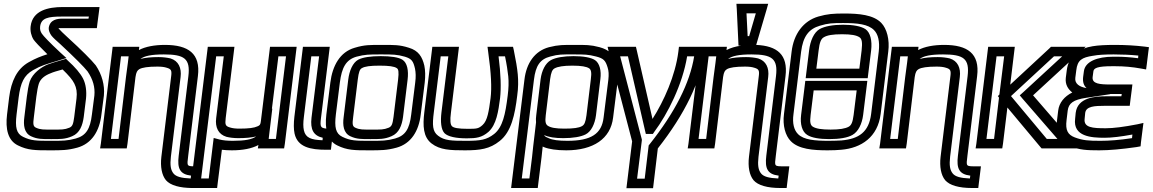

<svg xmlns="http://www.w3.org/2000/svg" viewBox="-20 -755 6058 1009"><path d="M302 -607H464H489L492 -632L500 -693L503 -718H478H310C233 -718 151 -700 141 -617C138 -592 144 -566 157 -546C165 -535 189 -509 229 -470C195 -459 168 -449 131 -428C69 -393 39 -329 28 -243L17 -153C8 -78 21 -17 74 9C126 35 166 35 242 35C303 35 335 35 386 21C462 0 503 -66 513 -153L526 -253V-254C531 -307 516 -363 483 -412H482V-413C461 -439 412 -489 334 -560C312 -580 298 -594 291 -602C289 -605 287 -607 287 -607C289 -607 293 -607 302 -607ZM308 -657C281 -657 242 -652 236 -608C235 -595 242 -579 251 -567C259 -557 275 -542 298 -522C374 -451 421 -404 440 -380C469 -337 480 -297 476 -253L463 -153C454 -77 432 -42 378 -27C334 -15 310 -15 248 -15C172 -15 144 -15 101 -36C66 -53 59 -86 67 -153L78 -243C88 -320 106 -359 153 -386C197 -411 221 -417 284 -436L329 -450L297 -479C239 -533 208 -566 200 -578C192 -590 189 -601 191 -617C197 -660 232 -668 304 -668H447L445 -657H308ZM370 -140C365 -103 361 -91 345 -84C318 -73 304 -74 256 -74C208 -74 193 -73 169 -84C154 -91 153 -103 158 -140L171 -247C175 -277 179 -299 184 -315C193 -342 217 -359 246 -370C259 -376 280 -382 309 -390C340 -360 361 -336 371 -315C382 -293 386 -269 382 -237L370 -140ZM420 -140 432 -237C436 -276 431 -313 417 -341C403 -369 375 -402 336 -437L327 -446L314 -442C278 -432 250 -423 233 -417C197 -403 151 -370 136 -326C130 -306 125 -279 121 -247L108 -140C102 -97 107 -56 143 -39C177 -23 203 -24 249 -24C296 -24 322 -23 359 -39C400 -56 414 -97 420 -140Z M969 64 1020 -355C1035 -474 969 -519 847 -519C792 -519 744 -510 710 -492L712 -509H687H597H572L569 -484L510 0L506 25H531H621H646L650 0L692 -350C696 -376 701 -385 713 -392C728 -400 757 -405 807 -405C828 -405 844 -403 856 -399C880 -392 884 -385 879 -350L828 69C822 121 830 165 852 192C875 219 925 233 992 233H1001H1026L1029 208L1037 144L1040 119H1015C960 119 962 121 969 64ZM642 -350 636 -300 603 -25H563L616 -459H656L652 -425L642 -350ZM919 64C911 130 925 161 984 168L982 183C932 181 905 173 892 157C877 139 873 113 878 69L929 -350C935 -398 918 -435 876 -448C859 -452 837 -455 813 -455C775 -455 742 -452 718 -445C738 -461 776 -469 841 -469C949 -469 981 -447 970 -355L919 64Z M1477 0 1536 -484 1539 -509H1514H1424H1399L1396 -484L1351 -119C1349 -101 1346 -96 1333 -91C1316 -83 1287 -79 1238 -79C1217 -79 1202 -81 1189 -85C1165 -92 1162 -99 1166 -134L1209 -484L1212 -509H1187H1097H1072L1069 -484L984 208L981 233H1006H1096H1121L1124 208L1146 32C1162 34 1180 35 1198 35C1255 35 1303 26 1338 7L1335 25H1360H1448H1473L1477 0ZM1326 -38C1304 -22 1266 -15 1204 -15C1176 -15 1153 -17 1133 -22L1103 -30L1099 2L1077 183H1037L1116 -459H1156L1116 -134C1110 -86 1127 -49 1170 -36C1186 -32 1208 -29 1232 -29C1270 -29 1302 -32 1326 -38ZM1430 -25H1392L1396 -59L1411 -184H1409L1443 -459H1483L1430 -25Z M1667 -136 1710 -484 1713 -509H1688H1597H1572L1569 -484L1527 -141C1523 -107 1523 -76 1528 -53C1544 19 1613 32 1694 32H1719L1722 7L1729 -53L1732 -76L1709 -78C1663 -81 1661 -85 1667 -136ZM1617 -136C1610 -75 1627 -42 1676 -31L1675 -18C1616 -20 1586 -30 1577 -70C1573 -88 1573 -110 1577 -141L1616 -459H1657L1617 -136Z M2212 -321C2216 -355 2215 -386 2210 -410C2199 -457 2179 -489 2129 -504C2079 -520 2051 -519 1988 -519C1925 -519 1897 -520 1844 -504C1767 -482 1727 -410 1716 -321L1695 -153C1686 -78 1699 -17 1752 9C1804 35 1844 35 1920 35C1981 35 2013 35 2064 21C2140 0 2181 -66 2191 -153L2212 -321ZM2162 -321 2141 -153C2132 -77 2110 -42 2056 -27C2012 -15 1988 -15 1926 -15C1850 -15 1822 -15 1779 -36C1744 -53 1737 -86 1745 -153L1766 -321C1776 -400 1798 -441 1853 -457C1898 -469 1919 -469 1982 -469C2045 -469 2066 -469 2108 -457C2144 -446 2152 -433 2161 -394C2165 -374 2166 -351 2162 -321ZM2048 -140C2043 -103 2039 -91 2023 -84C1996 -73 1982 -74 1934 -74C1886 -74 1871 -73 1847 -84C1832 -91 1831 -103 1836 -140L1860 -336C1865 -377 1871 -392 1882 -397C1897 -406 1925 -410 1975 -410C2024 -410 2052 -406 2065 -397C2074 -392 2077 -377 2072 -336L2048 -140ZM2098 -140 2122 -336C2128 -385 2120 -425 2095 -441C2075 -454 2034 -460 1981 -460C1928 -460 1886 -454 1862 -441C1834 -425 1816 -385 1810 -336L1786 -140C1780 -97 1785 -56 1821 -39C1855 -23 1881 -24 1927 -24C1974 -24 2000 -23 2037 -39C2078 -56 2092 -97 2098 -140Z M2423 35C2503 35 2554 28 2606 -14C2667 -62 2686 -152 2698 -252C2704 -293 2704 -332 2701 -364C2698 -397 2691 -439 2680 -492L2676 -509H2658H2574H2542L2546 -478C2561 -372 2565 -294 2558 -239C2549 -171 2542 -121 2516 -98C2495 -79 2486 -78 2439 -78C2388 -78 2363 -83 2355 -92C2347 -100 2344 -121 2350 -165L2389 -484L2392 -509H2367H2277H2252L2249 -484L2210 -166C2201 -93 2204 -35 2248 -1C2292 33 2346 35 2423 35ZM2429 -15C2353 -15 2315 -16 2282 -42C2253 -64 2251 -97 2260 -166L2296 -459H2336L2300 -165C2294 -115 2298 -74 2316 -55C2334 -37 2376 -28 2433 -28C2483 -28 2512 -32 2547 -62C2589 -100 2599 -170 2608 -239C2614 -292 2612 -366 2600 -459H2634C2643 -416 2648 -381 2651 -354C2654 -324 2653 -291 2648 -252C2636 -155 2622 -87 2577 -51C2537 -20 2506 -15 2429 -15Z M2832 15C2834 16 2836 17 2838 18C2865 29 2906 35 2956 35C3098 35 3189 -26 3202 -137L3227 -336C3231 -368 3229 -398 3222 -421C3207 -467 3182 -493 3131 -507C3082 -520 3058 -519 2999 -519C2940 -519 2917 -520 2865 -507C2790 -487 2746 -423 2736 -336L2669 208L2666 233H2691H2781H2806L2809 208L2826 71C2827 61 2830 38 2832 15ZM3062 -149C3057 -112 3051 -99 3038 -92C3022 -83 2994 -79 2946 -79C2901 -79 2874 -84 2859 -94C2847 -102 2844 -116 2848 -149L2871 -339C2876 -375 2882 -389 2895 -396C2912 -405 2941 -410 2988 -410C3035 -410 3062 -405 3076 -396C3086 -389 3090 -375 3085 -339L3062 -149ZM3112 -149 3135 -339C3141 -384 3131 -423 3107 -439C3086 -453 3045 -460 2994 -460C2943 -460 2901 -453 2875 -439C2846 -423 2827 -384 2821 -339L2798 -149C2796 -136 2796 -124 2797 -112L2789 -44C2786 -23 2778 50 2776 71L2762 183H2722L2786 -336C2795 -410 2818 -444 2872 -458C2916 -470 2933 -469 2993 -469C3053 -469 3070 -469 3113 -458C3152 -448 3162 -437 3173 -401C3179 -383 3180 -363 3177 -336L3152 -137C3142 -52 3087 -15 2962 -15C2915 -15 2884 -19 2863 -29C2846 -36 2841 -40 2840 -45C2863 -34 2898 -29 2940 -29C2991 -29 3033 -36 3058 -49C3087 -64 3106 -103 3112 -149Z M3409 -130 3326 -492 3322 -509H3304H3209H3173L3181 -475L3302 -12L3275 209L3272 234H3297H3387H3412L3415 209L3437 25C3580 -157 3663 -329 3682 -484L3685 -509H3660H3573H3548L3545 -484C3529 -357 3469 -224 3409 -130ZM3419 -63C3488 -155 3567 -311 3591 -459H3628C3605 -318 3528 -166 3394 3L3389 9L3388 17L3368 184H3328L3353 -17V-22L3352 -26L3239 -459H3280L3370 -68L3374 -51H3392H3397H3411L3419 -63Z M3730 -350 3724 -300 3691 -25H3651L3704 -459H3744L3740 -425L3730 -350ZM4007 64C3999 130 4013 161 4072 168L4070 183C4020 181 3993 173 3980 157C3965 139 3961 113 3966 69L4017 -350C4023 -398 4006 -435 3964 -448C3947 -452 3925 -455 3901 -455C3863 -455 3830 -452 3806 -445C3826 -461 3864 -469 3929 -469C4037 -469 4069 -447 4058 -355L4007 64ZM3959 -536 4009 -706 4017 -735H3988H3880H3850L3852 -706L3860 -536L3861 -515H3875C3845 -511 3819 -503 3798 -492L3800 -509H3775H3685H3660L3657 -484L3598 0L3594 25H3619H3709H3734L3738 0L3780 -350C3784 -376 3789 -385 3801 -392C3816 -400 3845 -405 3895 -405C3916 -405 3932 -403 3944 -399C3968 -392 3972 -385 3967 -350L3916 69C3910 121 3918 165 3940 192C3963 219 4013 233 4080 233H4089H4114L4117 208L4125 144L4128 119H4103C4048 119 4050 121 4057 64L4108 -355C4122 -468 4064 -514 3954 -519L3959 -536ZM3917 -565H3909L3903 -685H3952L3917 -565Z M4648 -484C4656 -546 4641 -604 4611 -635C4570 -677 4495 -684 4417 -684C4360 -684 4329 -682 4280 -668C4202 -645 4151 -577 4140 -483L4100 -156C4092 -96 4107 -42 4136 -13C4177 29 4253 35 4329 35C4356 35 4381 34 4401 32C4507 23 4593 -35 4608 -156L4648 -484ZM4598 -484 4558 -156C4546 -61 4494 -25 4402 -17C4384 -16 4362 -15 4335 -15C4262 -15 4204 -20 4174 -50C4153 -71 4143 -106 4150 -156L4190 -483C4200 -563 4230 -603 4289 -620C4332 -633 4355 -634 4411 -634C4486 -634 4542 -628 4573 -597C4595 -575 4604 -537 4598 -484ZM4466 -151C4461 -112 4454 -97 4440 -89C4422 -79 4392 -74 4345 -74C4297 -74 4268 -79 4252 -89C4239 -97 4235 -112 4240 -151L4256 -280H4482L4466 -151ZM4516 -151 4535 -305 4538 -330H4513H4237H4212L4209 -305L4190 -151C4184 -103 4195 -63 4222 -46C4245 -31 4286 -24 4338 -24C4391 -24 4434 -31 4460 -46C4490 -63 4510 -103 4516 -151ZM4282 -490C4287 -533 4295 -551 4309 -559C4327 -570 4356 -575 4405 -575C4453 -575 4481 -570 4497 -559C4509 -551 4513 -533 4508 -490L4496 -394H4270L4282 -490ZM4232 -490 4217 -369 4214 -344H4239H4515H4540L4543 -369L4558 -490C4564 -542 4554 -584 4528 -602C4505 -617 4464 -625 4411 -625C4358 -625 4314 -617 4287 -602C4257 -584 4238 -541 4232 -490Z M5064 64 5115 -355C5130 -474 5064 -519 4942 -519C4887 -519 4839 -510 4805 -492L4807 -509H4782H4692H4667L4664 -484L4605 0L4601 25H4626H4716H4741L4745 0L4787 -350C4791 -376 4796 -385 4808 -392C4823 -400 4852 -405 4902 -405C4923 -405 4939 -403 4951 -399C4975 -392 4979 -385 4974 -350L4923 69C4917 121 4925 165 4947 192C4970 219 5020 233 5087 233H5096H5121L5124 208L5132 144L5135 119H5110C5055 119 5057 121 5064 64ZM4737 -350 4731 -300 4698 -25H4658L4711 -459H4751L4747 -425L4737 -350ZM5014 64C5006 130 5020 161 5079 168L5077 183C5027 181 5000 173 4987 157C4972 139 4968 113 4973 69L5024 -350C5030 -398 5013 -435 4971 -448C4954 -452 4932 -455 4908 -455C4870 -455 4837 -452 4813 -445C4833 -461 4871 -469 4936 -469C5044 -469 5076 -447 5065 -355L5014 64Z M5537 -25H5481L5293 -250L5519 -459H5562L5358 -271L5339 -254L5354 -236L5537 -25ZM5251 0 5274 -190 5447 17 5454 25H5464H5590H5650L5613 -18L5409 -254L5640 -467L5686 -509H5627H5514H5503L5495 -501L5289 -310L5310 -484L5313 -509H5288H5198H5173L5170 -484L5111 0L5107 25H5132H5222H5247L5251 0ZM5204 -25H5164L5217 -459H5257L5232 -258L5224 -250L5230 -242L5204 -25Z M5680 -131 5683 -162C5688 -196 5730 -199 5787 -199H5892H5917L5920 -224L5928 -286L5931 -311H5906H5818C5760 -311 5718 -314 5722 -350L5726 -380C5728 -398 5750 -407 5824 -407H5840C5887 -407 5931 -403 5975 -395L6003 -390L6007 -420L6015 -485L6018 -507L5996 -510C5946 -516 5893 -519 5839 -519C5791 -519 5751 -517 5722 -512C5654 -501 5596 -467 5586 -385L5581 -346C5577 -312 5592 -287 5615 -269C5573 -248 5546 -215 5541 -174L5535 -124C5526 -55 5554 -5 5605 14C5655 33 5691 35 5757 35C5810 35 5875 29 5952 18L5974 14L5976 -7L5985 -78L5989 -109L5958 -102C5886 -88 5831 -81 5791 -81C5722 -81 5674 -84 5680 -131ZM5690 -292C5653 -298 5627 -315 5631 -346L5636 -385C5642 -440 5666 -453 5724 -462H5725C5750 -467 5786 -469 5833 -469C5878 -469 5921 -467 5962 -463L5961 -449C5923 -454 5885 -457 5847 -457H5831C5745 -457 5682 -431 5676 -380L5672 -350C5669 -323 5676 -305 5690 -292ZM5630 -131C5618 -37 5715 -31 5785 -31C5822 -31 5871 -37 5931 -48L5929 -29C5863 -19 5809 -15 5763 -15C5699 -15 5671 -17 5628 -33C5592 -47 5578 -70 5585 -124L5591 -174C5596 -212 5620 -231 5688 -241L5814 -260V-261H5875L5873 -249H5793C5735 -249 5643 -243 5633 -162L5630 -131Z"/></svg>

Font: Gamestation Display Outline
Style: Italic
Weight: 400
Designer: Jonas Hecksher
Foundry: Jonas Hecksher, Playtypeª, e-types AS
Version: Version 1.003